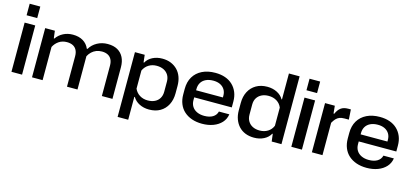

<svg xmlns="http://www.w3.org/2000/svg" viewBox="-70 -1280 4300 1994"><g transform="rotate(15 2080.0 -282.5)"><path d="M53 0V-529H167V0ZM53 -608V-732H167V-608Z M274 0V-529H378L388 -449H394Q423 -491 469 -514.5Q515 -538 571 -538Q636 -538 681 -511Q726 -484 747 -434H754Q782 -482 833 -510Q884 -538 946 -538Q1009 -538 1051.5 -514Q1094 -490 1116.5 -445.5Q1139 -401 1139 -339V0H1025V-326Q1025 -367 1010.5 -394Q996 -421 969.5 -434Q943 -447 907 -447Q874 -447 846.5 -436Q819 -425 798 -405Q777 -385 763 -358Q763 -351 763 -344.5Q763 -338 763 -331V0H650V-326Q650 -367 635.5 -394Q621 -421 594.5 -434Q568 -447 531 -447Q482 -447 445.5 -422.5Q409 -398 388 -357V0Z M1239 167V-529H1344L1353 -449H1359Q1382 -491 1428.5 -514.5Q1475 -538 1533 -538Q1585 -538 1626 -521Q1667 -504 1696.5 -473.5Q1726 -443 1741.5 -400Q1757 -357 1757 -305V-225Q1757 -155 1729.5 -102Q1702 -49 1652 -20Q1602 9 1533 9Q1475 9 1428.5 -14.5Q1382 -38 1359 -79H1353V167ZM1495 -79Q1538 -79 1570.5 -94.5Q1603 -110 1621 -140Q1639 -170 1639 -211V-318Q1639 -360 1621 -389.5Q1603 -419 1571 -435Q1539 -451 1495 -451Q1447 -451 1409.5 -427.5Q1372 -404 1353 -362V-167Q1372 -125 1409.5 -102Q1447 -79 1495 -79Z M2103 9Q2042 9 1993 -8Q1944 -25 1909 -56.5Q1874 -88 1855.5 -133.5Q1837 -179 1837 -235V-295Q1837 -370 1869.5 -424.5Q1902 -479 1962 -508.5Q2022 -538 2103 -538Q2162 -538 2209 -521.5Q2256 -505 2289.5 -473Q2323 -441 2341 -397Q2359 -353 2359 -298V-235H1937V-311H2255L2243 -294V-330Q2243 -368 2225.5 -396Q2208 -424 2177 -439Q2146 -454 2103 -454Q2057 -454 2023.5 -438Q1990 -422 1972.5 -393Q1955 -364 1955 -325V-204Q1955 -166 1973 -137Q1991 -108 2025 -92Q2059 -76 2104 -76Q2160 -76 2195.5 -97.5Q2231 -119 2241 -159H2353Q2345 -106 2310.5 -68.5Q2276 -31 2222.5 -11Q2169 9 2103 9Z M2662 9Q2610 9 2568.5 -7.5Q2527 -24 2498 -55Q2469 -86 2453 -129Q2437 -172 2437 -224V-304Q2437 -374 2464.5 -426.5Q2492 -479 2542.5 -508.5Q2593 -538 2662 -538Q2720 -538 2766.5 -514.5Q2813 -491 2836 -450H2841V-729H2956V0H2851L2841 -80H2836Q2813 -38 2766.5 -14.5Q2720 9 2662 9ZM2699 -78Q2749 -78 2786.5 -101.5Q2824 -125 2841 -167V-362Q2824 -404 2786.5 -427Q2749 -450 2699 -450Q2656 -450 2624 -434Q2592 -418 2574 -389Q2556 -360 2556 -318V-211Q2556 -170 2574 -140Q2592 -110 2624 -94Q2656 -78 2699 -78Z M3062 0V-529H3176V0ZM3062 -608V-732H3176V-608Z M3283 0V-529H3388L3396 -447H3404Q3424 -493 3453.5 -514Q3483 -535 3530 -535H3559L3566 -427H3519Q3487 -427 3466 -418.5Q3445 -410 3429 -393Q3413 -376 3397 -348V0Z M3872 9Q3811 9 3762 -8Q3713 -25 3678 -56.5Q3643 -88 3624.5 -133.5Q3606 -179 3606 -235V-295Q3606 -370 3638.5 -424.5Q3671 -479 3731 -508.5Q3791 -538 3872 -538Q3931 -538 3978 -521.5Q4025 -505 4058.5 -473Q4092 -441 4110 -397Q4128 -353 4128 -298V-235H3706V-311H4024L4012 -294V-330Q4012 -368 3994.5 -396Q3977 -424 3946 -439Q3915 -454 3872 -454Q3826 -454 3792.5 -438Q3759 -422 3741.5 -393Q3724 -364 3724 -325V-204Q3724 -166 3742 -137Q3760 -108 3794 -92Q3828 -76 3873 -76Q3929 -76 3964.5 -97.5Q4000 -119 4010 -159H4122Q4114 -106 4079.5 -68.5Q4045 -31 3991.5 -11Q3938 9 3872 9Z"/></g></svg>

Font: Hubot Sans Condensed ExtraLight Medium
Style: Regular
Weight: 500
Version: Version 2.000